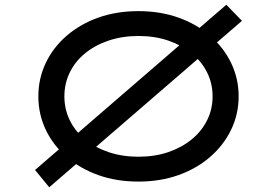

<svg xmlns="http://www.w3.org/2000/svg" viewBox="-20 -757 1170 811"><path d="M188 34 128 -39 936 -737 1002 -669ZM565 10Q472 10 395 -17.5Q318 -45 261 -94.5Q204 -144 173 -209.5Q142 -275 142 -350Q142 -425 173 -490.5Q204 -556 261 -605.5Q318 -655 395 -682.5Q472 -710 565 -710Q657 -710 734 -682.5Q811 -655 868 -605.5Q925 -556 956.5 -490.5Q988 -425 988 -350Q988 -275 956.5 -209.5Q925 -144 868 -94.5Q811 -45 734 -17.5Q657 10 565 10ZM565 -95Q634 -95 691 -114.5Q748 -134 790 -168.5Q832 -203 855 -249.5Q878 -296 878 -350Q878 -404 855 -450.5Q832 -497 790 -531.5Q748 -566 691 -585.5Q634 -605 565 -605Q496 -605 438.5 -585.5Q381 -566 339 -531.5Q297 -497 274.5 -450.5Q252 -404 252 -350Q252 -296 274.5 -249.5Q297 -203 339 -168.5Q381 -134 438.5 -114.5Q496 -95 565 -95Z"/></svg>

Font: Lexend Zetta
Style: Regular
Weight: 400
Designer: Bonnie Shaver-Troup, Thomas Jockin
Foundry: Lexend
Version: Version 1.007